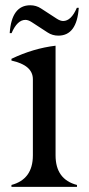

<svg xmlns="http://www.w3.org/2000/svg" viewBox="-20 -724 343 744"><path d="M97.2 -703.6Q120.1 -703.6 138.7 -691.4L200.2 -651.4Q213.9 -642.6 224.6 -642.6Q255.9 -642.6 277.8 -693.8H285.2Q277.8 -585.9 206.1 -585.9Q183.1 -585.9 164.6 -598.1L103 -638.2Q89.4 -647 78.6 -647Q46.9 -647 24.9 -595.7H17.6Q24.9 -703.6 97.2 -703.6ZM24.4 0V-7.3Q107.4 -29.3 107.4 -122.1V-417Q107.4 -471.2 24.4 -489.3V-496.1Q108.9 -536.6 195.3 -546.9V-122.1Q195.3 -28.8 278.3 -7.3V0Z"/></svg>

Font: Modern Antiqua
Style: Book
Weight: 400
Designer: Wojciech Kalinowski "wmk69" (wmk69@o2.pl)
Foundry: Wojciech Kalinowski "wmk69" (wmk69@o2.pl)
Version: Version 3.1.0; 2021-05-28